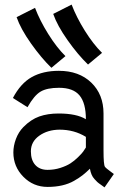

<svg xmlns="http://www.w3.org/2000/svg" viewBox="-20 -810 558 835"><path d="M423.8 -580.1 362.8 -529.3Q318.8 -571.8 273.9 -635.3Q229 -698.7 211.4 -749.5L291.5 -790Q312.5 -734.9 348.9 -676.5Q385.3 -618.2 423.8 -580.1ZM264.6 -565.9 203.6 -515.1Q159.7 -557.6 114.7 -621.1Q69.8 -684.6 52.2 -735.4L132.3 -775.9Q153.3 -720.7 189.7 -662.4Q226.1 -604 264.6 -565.9ZM114.3 -151.9Q114.3 -113.8 133.5 -92.5Q152.8 -71.3 187 -71.3Q215.8 -71.3 242.4 -79.8Q269 -88.4 286.1 -99.4Q303.2 -110.4 319.1 -126Q335 -141.6 341.3 -150.1Q347.7 -158.7 353.5 -168.5V-214.8Q302.7 -246.1 238.8 -246.1Q187 -245.6 150.6 -219.7Q114.3 -193.8 114.3 -151.9ZM430.2 -155.3Q430.2 -92.8 436.5 -84.5Q439.5 -80.6 445.6 -75.7Q451.7 -70.8 461.2 -63.7Q470.7 -56.6 475.1 -53.2L434.6 4.9Q431.2 2 419.7 -5.9Q408.2 -13.7 403.3 -18.3Q398.4 -22.9 390.6 -31.5Q382.8 -40 378.2 -51Q373.5 -62 371.1 -76.2Q353.5 -59.1 339.1 -47.9Q324.7 -36.6 301.8 -23.4Q278.8 -10.3 250 -3.7Q221.2 2.9 187 2.9Q125 2.9 81.5 -41.3Q38.1 -85.4 38.1 -147Q38.1 -175.8 49.3 -205.8Q60.5 -235.8 81.5 -257.3Q114.3 -290.5 150.9 -303.5Q187.5 -316.4 234.9 -316.4Q313 -316.4 353.5 -291.5Q353.5 -361.8 325.9 -395Q298.3 -428.2 236.8 -428.2Q184.6 -428.2 156.5 -411.6Q128.4 -395 99.6 -343.8L36.1 -383.8Q69.8 -447.8 118.4 -474.9Q167 -502 235.8 -502Q323.7 -502 377 -450.7Q430.2 -399.4 430.2 -316.4Z"/></svg>

Font: Fantasque Sans Mono
Style: Regular
Weight: 400
Monospace: yes
Designer: Jany Belluz
Version: Version 1.8.0 ; ttfautohint (v1.8.2)